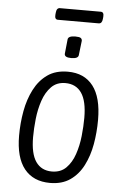

<svg xmlns="http://www.w3.org/2000/svg" viewBox="-57 -868 584 914"><g transform="rotate(5 235.0 -410.5)"><path d="M217 6Q137 6 94 -47.5Q51 -101 51 -206Q51 -266 61.5 -323.5Q72 -381 96 -427.5Q120 -474 159 -501.5Q198 -529 256 -529Q335 -529 377 -474.5Q419 -420 419 -313Q419 -253 409 -196.5Q399 -140 375.5 -94Q352 -48 313 -21Q274 6 217 6ZM221 -49Q263 -49 289 -75Q315 -101 329 -142Q343 -183 348 -229.5Q353 -276 353 -317Q353 -397 326.5 -435.5Q300 -474 249 -474Q208 -474 182 -447.5Q156 -421 142 -379.5Q128 -338 123 -291.5Q118 -245 118 -205Q118 -125 144.5 -87Q171 -49 221 -49ZM266 -595Q233 -595 234 -613L241 -681Q242 -699 277 -699Q296 -699 302.5 -694.5Q309 -690 309 -681L301 -613Q300 -595 266 -595ZM187 -771Q171 -771 173 -794L174 -804Q176 -827 192 -827H387Q403 -827 401 -804L400 -794Q398 -771 382 -771Z"/></g></svg>

Font: Asap Condensed Condensed Light
Style: Italic
Weight: 300
Width: 3
Italic angle: -6°
Designer: Pablo Cosgaya
Foundry: Omnibus-Type
Version: Version 3.001; ttfautohint (v1.8.4.7-5d5b)